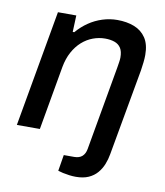

<svg xmlns="http://www.w3.org/2000/svg" viewBox="-81 -605 735 855"><g transform="rotate(10 286.0 -178.0)"><path d="M319 182Q305 182 289.5 180Q274 178 260.5 175Q247 172 238 169L250 96H297Q320 96 333 84.5Q346 73 350 51L417 -329Q419 -342 421 -354Q423 -366 423 -376Q423 -403 413 -418.5Q403 -434 384.5 -440.5Q366 -447 342 -447Q314 -447 287 -437Q260 -427 237.5 -407Q215 -387 199 -357.5Q183 -328 176 -290L125 0H21L114 -526H197L194 -451H201Q224 -478 252.5 -497.5Q281 -517 314 -527.5Q347 -538 381 -538Q424 -538 457.5 -525Q491 -512 510.5 -483Q530 -454 530 -406Q530 -390 528 -372.5Q526 -355 523 -335L453 56Q449 80 440 102.5Q431 125 415.5 143Q400 161 376.5 171.5Q353 182 319 182Z"/></g></svg>

Font: Archivo SemiBold Medium
Style: Italic
Weight: 500
Italic angle: -10°
Version: Version 2.001